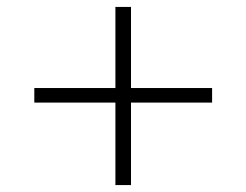

<svg xmlns="http://www.w3.org/2000/svg" viewBox="-20 -562 711 554"><path d="M313 -28V-266H79V-308H313V-542H358V-308H592V-266H358V-28Z"/></svg>

Font: Nunito Sans 10pt SemiExpanded ExtraLight
Style: Regular
Weight: 250
Width: 6
Designer: Vernon Adams
Foundry: Vernon Adams
Version: Version 3.101;gftools[0.9.27]